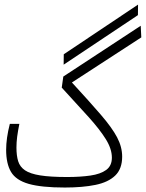

<svg xmlns="http://www.w3.org/2000/svg" viewBox="-20 -817 637 838"><path d="M263.2 1.5Q161.1 1.5 105.5 -14.4Q49.8 -30.3 28.3 -66.4Q6.8 -102.5 6.8 -163.1Q6.8 -213.4 22.9 -276.4H64.5Q58.1 -244.6 54.9 -220.2Q51.8 -195.8 51.8 -172.9Q51.8 -137.7 59.3 -113.3Q66.9 -88.9 89.1 -73.7Q111.3 -58.6 155.5 -51.5Q199.7 -44.4 272.9 -44.4Q330.6 -44.4 374.5 -50.8Q418.5 -57.1 443.4 -75.2Q468.3 -93.3 468.3 -128.9Q468.3 -167 441.9 -209.5Q415.5 -252 366.5 -306.4Q317.4 -360.8 249.5 -434.6L256.3 -482.9L594.2 -704.6L596.7 -653.8L293.9 -457Q372.1 -372.1 420.4 -315.9Q468.8 -259.8 491 -217.8Q513.2 -175.8 513.2 -133.3Q513.2 -80.1 482.9 -50.8Q452.6 -21.5 396.5 -10Q340.3 1.5 263.2 1.5ZM257.8 -534.7 258.3 -580.1 582.5 -796.9 582 -751Z"/></svg>

Font: Cascadia Code NF ExtraLight
Style: Regular
Weight: 200
Monospace: yes
Designer: Aaron Bell
Foundry: Saja Typeworks
Version: Version 2404.023; ttfautohint (v1.8.4)